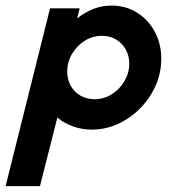

<svg xmlns="http://www.w3.org/2000/svg" viewBox="-78 -446 612 675"><path d="M-58.3 208.3 97.9 -416.7H202.1L193.1 -381.2Q218.1 -401.4 248.6 -413.9Q279.2 -426.4 313.9 -426.4Q363.9 -426.4 403.5 -401.7Q443.1 -377.1 466 -334.7Q488.9 -292.4 488.9 -238.9Q488.9 -188.9 468.8 -144.1Q448.6 -99.3 414.2 -64.6Q379.9 -29.9 336.1 -10.1Q292.4 9.7 245.1 9.7Q210.4 9.7 179.2 -1.4Q147.9 -12.5 123.6 -32.6L62.5 208.3ZM254.2 -97.2Q287.5 -97.2 315.3 -114.9Q343.1 -132.6 359.7 -161.1Q376.4 -189.6 376.4 -222.2Q376.4 -250 364.2 -271.9Q352.1 -293.8 330.6 -306.9Q309 -320.1 280.6 -320.1Q247.2 -320.1 219.4 -302.4Q191.7 -284.7 175 -256.2Q158.3 -227.8 158.3 -194.4Q158.3 -166.7 170.5 -144.8Q182.6 -122.9 204.5 -110.1Q226.4 -97.2 254.2 -97.2Z"/></svg>

Font: Afacad
Style: Italic
Weight: 400
Italic angle: -14°
Designer: Kristian Moeller
Foundry: Dicotype
Version: Version 1.000